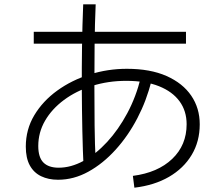

<svg xmlns="http://www.w3.org/2000/svg" viewBox="-20 -823 1040 893"><path d="M605 50 598 -5Q714 -20 781 -84Q848 -148 848 -245Q848 -307 815 -352Q782 -397 719.5 -422Q657 -447 567 -447Q483 -447 408.5 -423.5Q334 -400 277.5 -358Q221 -316 189.5 -261.5Q158 -207 158 -144Q158 -91 182 -67Q206 -43 253 -43Q310 -43 368 -74.5Q426 -106 478.5 -163Q531 -220 572 -296.5Q613 -373 635 -463L684 -446Q662 -356 619 -273.5Q576 -191 517.5 -126.5Q459 -62 391 -24.5Q323 13 250 13Q205 13 171 -3.5Q137 -20 118.5 -54Q100 -88 100 -141Q100 -221 139.5 -287Q179 -353 246 -401.5Q313 -450 397 -476.5Q481 -503 570 -503Q679 -503 754.5 -469.5Q830 -436 869.5 -378Q909 -320 909 -245Q909 -165 871.5 -102.5Q834 -40 766 -0.5Q698 39 605 50ZM369 -39Q365 -120 363 -214Q361 -308 360.5 -407.5Q360 -507 361.5 -607Q363 -707 367 -803H425Q421 -711 420 -615Q419 -519 419 -424Q419 -329 420 -239.5Q421 -150 425 -73ZM137 -620V-675H845V-620Z"/></svg>

Font: Murecho Thin Light
Style: Regular
Weight: 300
Version: Version 1.010